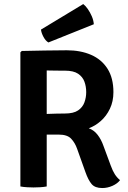

<svg xmlns="http://www.w3.org/2000/svg" viewBox="-20 -942 648 970"><path d="M553 -476.5Q553 -429.5 535.2 -392.5Q517.5 -355.5 489 -330.5Q460.5 -305.5 428.5 -294Q455 -284.5 473.2 -260.8Q491.5 -237 502.5 -205.5L539.5 -105.5Q549 -79 560.2 -61.5Q571.5 -44 586.5 -32Q573.5 -14.5 548.2 -3.2Q523 8 496.5 8Q460 8 443 -12Q426 -32 412 -71.5L369.5 -190.5Q359 -220.5 339.5 -241.2Q320 -262 277 -262H161.5V-364Q182 -365 210.8 -366.2Q239.5 -367.5 266.5 -368Q293.5 -368.5 308 -368.5Q351.5 -368.5 374.5 -384.2Q397.5 -400 406.5 -424.8Q415.5 -449.5 415.5 -476.5Q415.5 -505 406.5 -529.5Q397.5 -554 374.5 -569.5Q351.5 -585 308 -585Q290 -585 265 -585.2Q240 -585.5 216 -586V0Q200 3 181.8 4Q163.5 5 149 5Q136.5 5 117.5 4Q98.5 3 83 0V-677.5L90 -684.5Q150 -685.5 206.8 -686.8Q263.5 -688 317.5 -688Q387 -688 440 -665Q493 -642 523 -595Q553 -548 553 -476.5ZM400.5 -921.5Q412 -913 423.5 -896.5Q435 -880 443.8 -859.8Q452.5 -839.5 454 -819.5L224.5 -727.5Q210 -736 199.5 -755.8Q189 -775.5 187 -792.5Z"/></svg>

Font: Signika SemiBold
Style: Regular
Weight: 600
Designer: Anna Giedry
Foundry: Anna Giedry
Version: Version 2.001